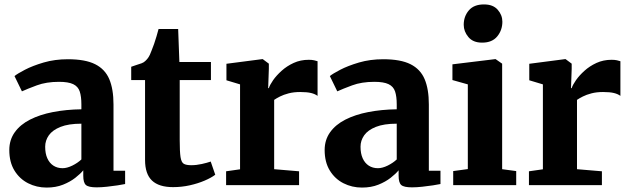

<svg xmlns="http://www.w3.org/2000/svg" viewBox="-20 -836 2842 867"><path d="M190.5 11Q145.5 11 107 -8.5Q68.5 -28 45.2 -66Q22 -104 22 -158.5Q22 -204.5 46.8 -239Q71.5 -273.5 115.8 -296Q160 -318.5 219.2 -330Q278.5 -341.5 347.5 -342.5V-364.5Q347.5 -400.5 340 -423Q332.5 -445.5 310.5 -456Q288.5 -466.5 246.5 -466.5Q189 -466.5 146 -450.5Q103 -434.5 79 -423.5L45.5 -492.5Q58 -503 92.5 -521Q127 -539 177.2 -553.8Q227.5 -568.5 286.5 -568.5Q365 -568.5 409.8 -546Q454.5 -523.5 473.5 -478.5Q492.5 -433.5 492.5 -364.5V-65H545V-5Q533.5 -2.5 511 1Q488.5 4.5 462.8 7.2Q437 10 416.5 10Q380 10 368 -0.5Q356 -11 356 -42.5V-67Q343.5 -51.5 320.2 -33.2Q297 -15 264.5 -2Q232 11 190.5 11ZM262.5 -76.5Q282.5 -76.5 306.5 -88.2Q330.5 -100 347.5 -116V-277.5Q289.5 -277.5 253.2 -263Q217 -248.5 200.5 -225Q184 -201.5 184 -173.5Q184 -142.5 193.8 -121Q203.5 -99.5 221.2 -88Q239 -76.5 262.5 -76.5Z M761.5 9Q697.5 9 666.2 -20.8Q635 -50.5 635 -114V-474.5H572.5V-534.5Q584.5 -539 596.8 -542.8Q609 -546.5 619.2 -550.2Q629.5 -554 636 -560.5Q643 -567 647.8 -573.5Q652.5 -580 656.8 -588.8Q661 -597.5 665 -609Q670.5 -622 676 -638.2Q681.5 -654.5 686.8 -672Q692 -689.5 696 -705H784.5L790 -556H932.5V-474.5H791.5V-203.5Q791.5 -151 795.2 -126.8Q799 -102.5 810.2 -96.2Q821.5 -90 843.5 -90Q867 -90 891.5 -95.5Q916 -101 931.5 -106.5L952 -47Q934.5 -33.5 904.2 -20.5Q874 -7.5 837 0.8Q800 9 761.5 9Z M1001 0V-62.5L1064 -71.5V-455L1002.5 -473.5V-548L1164 -569H1166.5L1194 -548.5V-525.5L1191 -438H1194Q1198.5 -452.5 1213.2 -473.8Q1228 -495 1251.5 -516.2Q1275 -537.5 1306 -551.8Q1337 -566 1374 -566Q1388.5 -566 1398.2 -563.8Q1408 -561.5 1414 -559.5V-403Q1403 -411.5 1384.8 -416Q1366.5 -420.5 1335.5 -420.5Q1306.5 -420.5 1283.5 -414.5Q1260.5 -408.5 1244.2 -400.2Q1228 -392 1218 -385V-72L1330.5 -62.5V0Z M1614.5 11Q1569.5 11 1531 -8.5Q1492.5 -28 1469.2 -66Q1446 -104 1446 -158.5Q1446 -204.5 1470.8 -239Q1495.5 -273.5 1539.8 -296Q1584 -318.5 1643.2 -330Q1702.5 -341.5 1771.5 -342.5V-364.5Q1771.5 -400.5 1764 -423Q1756.5 -445.5 1734.5 -456Q1712.5 -466.5 1670.5 -466.5Q1613 -466.5 1570 -450.5Q1527 -434.5 1503 -423.5L1469.5 -492.5Q1482 -503 1516.5 -521Q1551 -539 1601.2 -553.8Q1651.5 -568.5 1710.5 -568.5Q1789 -568.5 1833.8 -546Q1878.5 -523.5 1897.5 -478.5Q1916.5 -433.5 1916.5 -364.5V-65H1969V-5Q1957.5 -2.5 1935 1Q1912.5 4.5 1886.8 7.2Q1861 10 1840.5 10Q1804 10 1792 -0.5Q1780 -11 1780 -42.5V-67Q1767.5 -51.5 1744.2 -33.2Q1721 -15 1688.5 -2Q1656 11 1614.5 11ZM1686.5 -76.5Q1706.5 -76.5 1730.5 -88.2Q1754.5 -100 1771.5 -116V-277.5Q1713.5 -277.5 1677.2 -263Q1641 -248.5 1624.5 -225Q1608 -201.5 1608 -173.5Q1608 -142.5 1617.8 -121Q1627.5 -99.5 1645.2 -88Q1663 -76.5 1686.5 -76.5Z M2026.5 0V-63.5L2092.5 -72.5V-455L2023 -474.5V-545.5L2216 -569H2218L2247.5 -548.5V-72L2311 -63.5V0ZM2156.5 -643.5Q2116 -643.5 2095 -668.8Q2074 -694 2074 -724Q2074 -762 2097 -789Q2120 -816 2165 -816H2166Q2206.5 -816 2227.5 -792Q2248.5 -768 2248.5 -738Q2248.5 -700 2225.5 -671.8Q2202.5 -643.5 2157.5 -643.5Z M2368.5 0V-62.5L2431.5 -71.5V-455L2370 -473.5V-548L2531.5 -569H2534L2561.5 -548.5V-525.5L2558.5 -438H2561.5Q2566 -452.5 2580.8 -473.8Q2595.5 -495 2619 -516.2Q2642.5 -537.5 2673.5 -551.8Q2704.5 -566 2741.5 -566Q2756 -566 2765.8 -563.8Q2775.5 -561.5 2781.5 -559.5V-403Q2770.5 -411.5 2752.2 -416Q2734 -420.5 2703 -420.5Q2674 -420.5 2651 -414.5Q2628 -408.5 2611.8 -400.2Q2595.5 -392 2585.5 -385V-72L2698 -62.5V0Z"/></svg>

Font: Merriweather ExtraBold
Style: Regular
Weight: 800
Version: Version 2.100